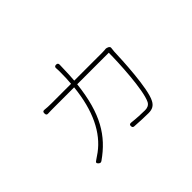

<svg xmlns="http://www.w3.org/2000/svg" viewBox="-106 -874 1192 1192"><g transform="rotate(-45 490.0 -278.0)"><path d="M585 -441H462C465 -472 466 -506 467 -542C468 -555 468 -563 468 -573C469 -585 464 -591 452 -591C440 -591 435 -584 437 -572C438 -562 438 -552 438 -539C438 -505 437 -472 434 -441H263C239 -441 220 -442 203 -444C191 -445 187 -440 187 -428C187 -416 191 -410 203 -411C219 -412 236 -412 264 -412H432C413 -225 348 -96 249 -23C238 -15 223 -5 210 4C196 12 194 20 207 30C215 37 222 36 230 30C358 -60 433 -178 459 -412H597H736C736 -329 725 -95 690 -25C680 -6 662 0 643 0C617 0 568 -2 527 -7C515 -8 510 -3 511 9C512 18 515 22 524 23C562 26 619 28 646 28C680 28 700 16 714 -11C752 -81 763 -327 765 -393C766 -402 767 -411 768 -421C769 -427 767 -432 762 -435L760 -437C753 -441 744 -443 740 -443C732 -442 723 -441 709 -441Z"/></g></svg>

Font: GenSenRounded2 TW EL
Style: Regular
Weight: 250
Version: Version 2.100;PS 2.1;hotconv 16.6.51;makeotf.lib2.5.65220 DE